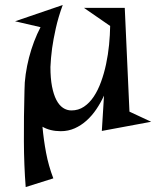

<svg xmlns="http://www.w3.org/2000/svg" viewBox="-20 -507 654 777"><path d="M79.1 -141.1Q79.1 -172.9 84 -206.8Q88.9 -240.7 97.4 -273.9Q106 -307.1 117.9 -338.6Q129.9 -370.1 144 -397L41 -420.9L233.9 -486.8Q215.8 -437.5 205.8 -392.3Q195.8 -347.2 190.9 -312Q185.5 -271 184.1 -235.8Q184.1 -190.4 190.4 -157.5Q196.8 -124.5 208 -102.8Q219.2 -81.1 234.9 -70.6Q250.5 -60.1 269 -60.1Q297.4 -60.1 319.8 -75.2Q342.3 -90.3 359.4 -116Q376.5 -141.6 388.9 -175.8Q401.4 -210 409.4 -248Q417.5 -286.1 421.4 -325.7Q425.3 -365.2 425.8 -401.9L319.8 -475.1H484.9L503.9 -55.2L591.8 -14.2L392.1 22.9L400.9 -120.1Q387.7 -91.3 370.1 -65.2Q352.5 -39.1 330.6 -19.3Q308.6 0.5 282.5 12.2Q256.3 23.9 226.1 23.9Q183.1 23.9 151.9 5.9Q156.7 59.1 166.5 111.3Q176.3 163.6 195.8 214.8L84 250Q77.1 162.1 76.7 64.5Q76.2 -33.2 79.1 -141.1Z"/></svg>

Font: Risque
Style: Regular
Weight: 400
Designer: Astigmatic (AOETI)
Foundry: Astigmatic (AOETI)
Version: Version 1.000